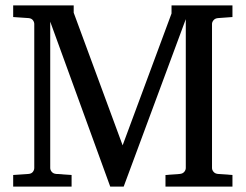

<svg xmlns="http://www.w3.org/2000/svg" viewBox="-20 -691 912 711"><path d="M592.8 0V-43L646 -46.9Q656.7 -47.9 662.4 -54.7Q668 -61.5 668 -68.8V-620.1L438 0H388.2L166 -610.8V-68.8Q166 -61.5 171.6 -54.7Q177.2 -47.9 188 -46.9L245.1 -43V0H28.8V-43L85.9 -46.9Q96.7 -47.9 101.8 -54.7Q106.9 -61.5 106.9 -68.8V-602.1Q106.9 -609.4 101.8 -616.2Q96.7 -623 85.9 -624L28.8 -627.9V-670.9H252.9V-644L434.1 -152.8L615.2 -641.1V-670.9H840.8V-627.9L787.1 -624Q776.4 -623 770.8 -616.2Q765.1 -609.4 765.1 -602.1V-68.8Q765.1 -61.5 770.8 -54.7Q776.4 -47.9 787.1 -46.9L840.8 -43V0Z"/></svg>

Font: Charis SIL
Style: Regular
Weight: 400
Foundry: SIL International
Version: Version 4.112